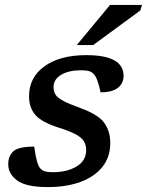

<svg xmlns="http://www.w3.org/2000/svg" viewBox="-20 -749 597 780"><path d="M119 -153.5Q128.5 -80.5 144 -64.5Q153 -55 164.5 -52.2Q176 -49.5 195 -49.5Q252.5 -49.5 291.2 -72.8Q330 -96 330 -139.5Q330 -159 321.5 -174Q313 -189 289 -202.5Q265 -216 218.5 -230.5Q149 -252.5 123.5 -282.2Q98 -312 98 -358Q98 -434.5 160.8 -479.8Q223.5 -525 331 -525Q482 -525 482 -441Q482 -410.5 459 -392.2Q436 -374 388.5 -374Q376 -435.5 358.5 -450.5Q349 -459 337.5 -461.2Q326 -463.5 308.5 -463.5Q259 -463.5 228.2 -445Q197.5 -426.5 197.5 -395.5Q197.5 -378.5 204.8 -365.8Q212 -353 235.8 -340Q259.5 -327 308 -309.5Q380.5 -283 404.2 -249Q428 -215 428 -168Q428 -111 396 -71Q364 -31 307 -10Q250 11 174.5 11Q86 11 49.8 -15.8Q13.5 -42.5 13.5 -81.5Q13.5 -116 34.8 -134.8Q56 -153.5 119 -153.5ZM292 -566 427 -729H557L550 -706.5L358.5 -566Z"/></svg>

Font: Newsreader Caption Medium
Style: Italic
Weight: 500
Italic angle: -17°
Designer: Hugues Gentile
Foundry: Production Type
Version: Version 1.001